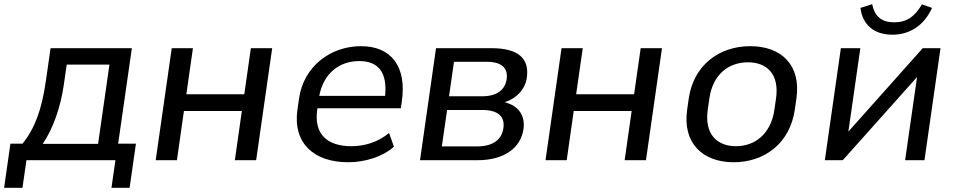

<svg xmlns="http://www.w3.org/2000/svg" viewBox="-33 -771 4588 924"><path d="M75.2 132.8 94.2 0H522.5L503.4 132.8H590.8L621.1 -79.6H535.6L601.6 -539.1H210.4L187.5 -379.9C168 -243.7 134.3 -151.9 75.2 -79.6H17.1L-13.2 132.8ZM172.4 -78.6C221.2 -148.4 258.8 -255.4 273.9 -361.8L288.1 -460H493.7L439 -78.6Z M818.4 0 852.1 -236.8H1130.9L1097.2 0H1199.7L1276.9 -539.1H1174.3L1142.6 -317.4H863.8L895.5 -539.1H793.5L716.3 0Z M1642.6 9.8C1723.6 9.8 1808.6 -16.6 1862.8 -64.9L1839.4 -130.9C1784.2 -85.9 1720.7 -67.4 1657.7 -67.4C1543.5 -67.4 1476.6 -124 1493.7 -243.2L1494.6 -250H1896L1900.9 -283.7C1924.8 -450.2 1850.6 -548.8 1704.1 -548.8C1558.1 -548.8 1428.2 -451.7 1406.2 -297.4L1398.4 -243.2C1375.5 -80.6 1479 9.8 1642.6 9.8ZM1695.8 -477.1C1788.6 -477.1 1831.5 -421.9 1820.3 -309.6H1503.4C1523.9 -417.5 1599.6 -477.1 1695.8 -477.1Z M2265.1 0C2390.1 0 2472.7 -56.2 2486.3 -149.9C2495.6 -214.8 2461.9 -262.7 2396 -278.8C2453.6 -297.9 2494.6 -341.3 2502.4 -397.5C2515.6 -489.7 2460.9 -539.1 2333 -539.1H2065.4L1988.3 0ZM2118.7 -241.7H2288.1C2361.8 -241.7 2397.9 -211.9 2389.6 -154.3C2381.3 -96.7 2336.4 -66.4 2262.7 -66.4H2093.3ZM2151.9 -473.6H2310.5C2379.9 -473.6 2413.1 -443.8 2405.3 -390.6C2397.9 -336.9 2356 -307.6 2286.6 -307.6H2127.9Z M2694.3 0 2728 -236.8H3006.8L2973.1 0H3075.7L3152.8 -539.1H3050.3L3018.6 -317.4H2739.7L2771.5 -539.1H2669.4L2592.3 0Z M3497.6 9.8C3647.9 9.8 3769 -83 3792 -243.2L3799.8 -297.4C3822.8 -457 3728 -548.8 3577.6 -548.8C3427.7 -548.8 3304.7 -457 3281.7 -297.4L3273.9 -243.2C3251 -83 3347.7 9.8 3497.6 9.8ZM3508.8 -67.4C3417.5 -67.4 3356.4 -125.5 3373 -243.2L3380.9 -297.4C3397.5 -414.6 3475.1 -471.2 3566.4 -471.2C3657.2 -471.2 3718.3 -414.6 3701.7 -297.4L3693.8 -243.2C3677.2 -126 3599.6 -67.4 3508.8 -67.4Z M4022.9 0 4380.4 -400.4 4322.8 0H4416L4493.2 -539.1H4407.7L4049.8 -137.7L4107.4 -539.1H4013.7L3936.5 0ZM4261.7 -604C4344.7 -604 4413.6 -647.9 4452.6 -732.9L4403.8 -750C4369.6 -691.4 4330.6 -663.6 4270.5 -663.6C4210.4 -663.6 4176.8 -690.9 4164.1 -751L4107.9 -732.9C4117.7 -652.8 4172.4 -604 4261.7 -604Z"/></svg>

Font: Winston
Style: Italic
Weight: 400
Italic angle: -8.13011°
Designer: Vernon Adams, Kim Jin-seong, David Berlow, Cristiano Sobral
Foundry: The Winston Project Authors
Version: Version 3.004